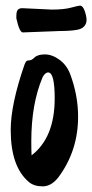

<svg xmlns="http://www.w3.org/2000/svg" viewBox="-20 -650 327 681"><path d="M257 -236Q257 -115 187 -21Q162 11 131.5 11Q101 11 83 -4Q18 -58 18 -189Q18 -280 67 -421Q71 -431 74 -433.5Q77 -436 84.5 -436Q92 -436 103 -446.5Q114 -457 139.5 -457Q165 -457 191 -438Q217 -419 229 -387Q257 -312 257 -236ZM174 -301Q174 -393 151 -393Q140 -393 131 -376Q91 -281 91 -149Q91 -116 92 -99Q174 -162 174 -301ZM59 -621 164 -616Q207 -616 232.5 -623Q258 -630 264 -630Q274 -630 280.5 -611Q287 -592 287 -579Q287 -566 278.5 -556.5Q270 -547 252 -544Q227 -540 193 -540L61 -535Q49 -535 38 -585V-593Q38 -609 43 -615Q48 -621 59 -621Z"/></svg>

Font: Devonshire
Style: Regular
Weight: 400
Designer: Astigmatic (AOETI)
Foundry: Astigmatic (AOETI)
Version: Version 1.001